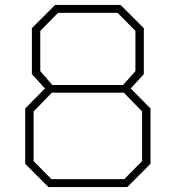

<svg xmlns="http://www.w3.org/2000/svg" viewBox="-20 -757 711 777"><path d="M176 0 82 -94V-318L162 -399L109 -457V-643L203 -737H468L562 -643V-457L509 -399L589 -318V-94L495 0ZM478 -413 528 -469V-632L456 -705H215L143 -632V-469L192 -413ZM188 -32H483L555 -105V-306L481 -382H190L116 -306V-105Z"/></svg>

Font: Tomorrow ExtraLight
Style: Regular
Weight: 275
Designer: Tony de Marco, Monica Rizzolli
Foundry: Just in Type
Version: Version 2.002